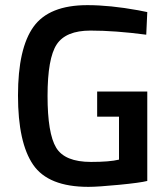

<svg xmlns="http://www.w3.org/2000/svg" viewBox="-20 -716 653 747"><path d="M358 -262V-360H553V-12Q526 -5 443.5 3Q361 11 324 11Q168 11 109 -75Q50 -161 50 -344.5Q50 -528 110.5 -612Q171 -696 320 -696Q408 -696 518 -676L553 -669L549 -581Q428 -597 332 -597Q236 -597 200.5 -543Q165 -489 165 -343Q165 -197 198.5 -141.5Q232 -86 334 -86Q407 -86 443 -95V-262Z"/></svg>

Font: TitilliumWeb-SemiBold
Style: SemiBold
Weight: 600
Version: Version 1.001;PS 57.000;hotconv 1.0.70;makeotf.lib2.5.55311